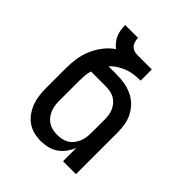

<svg xmlns="http://www.w3.org/2000/svg" viewBox="-203 -867 1006 1006"><g transform="rotate(45 300.0 -363.5)"><path d="M261 8Q235 8 209 1.5Q183 -5 161.5 -20.5Q140 -36 124.5 -58.5Q109 -81 100 -106Q91 -131 88 -157.5Q85 -184 85 -210V-354Q85 -391 90.5 -428Q96 -465 110.5 -498.5Q125 -532 147.5 -561.5Q170 -591 200 -612Q186 -623 175 -636.5Q164 -650 157 -666.5Q150 -683 147.5 -700Q145 -717 145 -735H240Q240 -722 243.5 -709.5Q247 -697 255 -687.5Q263 -678 275 -673.5Q287 -669 300 -669H408V-586Q384 -586 360 -583Q336 -580 314 -571.5Q292 -563 272 -550.5Q252 -538 236 -520H300Q329 -520 357 -515Q385 -510 411 -498Q437 -486 457.5 -466Q478 -446 491.5 -420.5Q505 -395 510 -367Q515 -339 515 -310V0H419V-99Q410 -75 394.5 -54Q379 -33 358 -18.5Q337 -4 312 2Q287 8 261 8ZM300 -76Q317 -76 334 -79.5Q351 -83 365.5 -92Q380 -101 390.5 -114.5Q401 -128 407.5 -143.5Q414 -159 416.5 -176Q419 -193 419 -210V-310Q419 -326 416.5 -342.5Q414 -359 407 -374Q400 -389 389 -401.5Q378 -414 363.5 -422Q349 -430 332.5 -433Q316 -436 300 -436H190Q184 -416 182.5 -395.5Q181 -375 181 -354V-210Q181 -193 183.5 -176Q186 -159 192.5 -143.5Q199 -128 209.5 -114.5Q220 -101 234.5 -92Q249 -83 266 -79.5Q283 -76 300 -76Z"/></g></svg>

Font: Iosevka Medium Extended
Style: Regular
Weight: 500
Width: 7
Monospace: yes
Designer: Belleve Invis
Foundry: Belleve Invis
Version: Version 32.5.0; ttfautohint (v1.8.4)